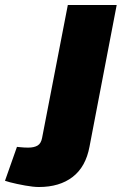

<svg xmlns="http://www.w3.org/2000/svg" viewBox="-169 -541 489 770"><path d="M-149 184 -101 48 -91 49Q-83 50 -73 50.5Q-63 51 -56 51Q-32 51 -18 42.5Q-4 34 0 11L103 -521H299L190 47Q175 128 122.5 168.5Q70 209 -13 209Q-35 209 -68.5 203Q-102 197 -129 190Z"/></svg>

Font: REM ExtraBold
Style: Italic
Weight: 800
Italic angle: -11°
Designer: Octavio Pardo
Foundry: Ashler Design
Version: Version 1.005;gftools[0.9.28]